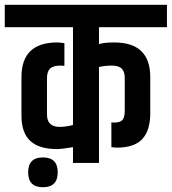

<svg xmlns="http://www.w3.org/2000/svg" viewBox="-52 -683 720 805"><path d="M190 39.5Q190 102 128 102Q66 102 66 39.5Q66 -23 128 -23Q190 -23 190 39.5ZM145 -203Q145 -151 198 -151Q225 -151 254 -159V-569H-32V-663H648V-569H363V-498Q384 -505 427 -505Q578 -505 578 -360V-209Q578 -137 545 -100.5Q512 -64 437 -64Q431 -64 415 -66V-170L429 -169Q454 -170 462.5 -181.5Q471 -193 471 -219V-357Q471 -382 458.5 -395Q446 -408 416.5 -408Q387 -408 363 -402V0H254V-66Q206 -58 188 -58Q111 -58 74.5 -92.5Q38 -127 38 -198V-360Q38 -505 188 -505Q196 -505 218 -502V-407L202 -408Q170 -408 157.5 -395Q145 -382 145 -356Z"/></svg>

Font: Khand SemiBold
Style: Regular
Weight: 600
Designer: Devanagari: Sanchit Sawaria, Jyotish Sonowal; Latin: Satya Rajpurohit
Foundry: Indian Type Foundry
Version: Version 1.101;PS 1.0;hotconv 1.0.78;makeotf.lib2.5.61930; tt